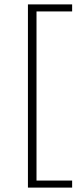

<svg xmlns="http://www.w3.org/2000/svg" viewBox="-20 -731 375 873"><path d="M146 -679V90H308V122H107V-711H308V-679Z"/></svg>

Font: Ysabeau Light
Style: Regular
Weight: 300
Designer: Christian Thalmann (Catharsis Fonts)
Version: Version 0.003